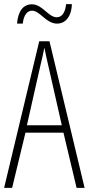

<svg xmlns="http://www.w3.org/2000/svg" viewBox="-20 -915 432 935"><path d="M63 -800H91C95 -843 114 -863 136 -863C175 -863 204 -800 258 -800C296 -800 328 -831 330 -895H302C298 -855 282 -831 257 -831C214 -831 188 -894 135 -894C95 -894 68 -863 63 -800ZM353 0H392L221 -714H171L0 0H39L104 -269H289ZM215 -596 281 -305H111L177 -597C185 -631 191 -654 196 -683C202 -654 207 -630 215 -596Z"/></svg>

Font: Noto Sans Telugu ExtraCondensed ExtraLight
Style: Regular
Weight: 200
Width: 2
Designer: Jelle Bosma - Monotype Design Team
Foundry: Monotype Imaging Inc.
Version: Version 2.005